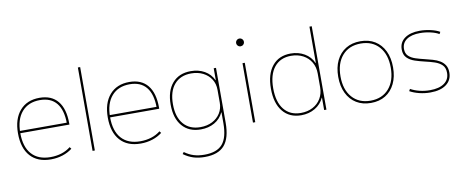

<svg xmlns="http://www.w3.org/2000/svg" viewBox="-77 -1084 4006 1655"><g transform="rotate(-10 1926.5 -257.0)"><path d="M292 10Q176 10 113 -60Q50 -130 50 -260Q50 -386 112.5 -458Q175 -530 285 -530Q390 -530 445 -463Q500 -396 500 -268Q500 -264 500 -263Q500 -262 500 -258H60V-278H490L480 -268Q480 -388 430.5 -449Q381 -510 285 -510Q184 -510 127 -444.5Q70 -379 70 -260Q70 -138 127.5 -74Q185 -10 292 -10Q343 -10 388 -24Q433 -38 468 -66L480 -50Q443 -21 394.5 -5.5Q346 10 292 10Z M657 0V-730H677V0Z M1078 10Q962 10 899 -60Q836 -130 836 -260Q836 -386 898.5 -458Q961 -530 1071 -530Q1176 -530 1231 -463Q1286 -396 1286 -268Q1286 -264 1286 -263Q1286 -262 1286 -258H846V-278H1276L1266 -268Q1266 -388 1216.5 -449Q1167 -510 1071 -510Q970 -510 913 -444.5Q856 -379 856 -260Q856 -138 913.5 -74Q971 -10 1078 -10Q1129 -10 1174 -24Q1219 -38 1254 -66L1266 -50Q1229 -21 1180.5 -5.5Q1132 10 1078 10Z M1602 220Q1547 220 1502.5 206Q1458 192 1417 162L1429 146Q1467 174 1508.5 187Q1550 200 1602 200Q1711 200 1760 143.5Q1809 87 1809 -40V-134H1807Q1781 -79 1729 -49.5Q1677 -20 1609 -20Q1506 -20 1447.5 -87.5Q1389 -155 1389 -275Q1389 -395 1447.5 -462.5Q1506 -530 1609 -530Q1677 -530 1729 -500.5Q1781 -471 1807 -416H1809V-520H1829V-40Q1829 94 1774.5 157Q1720 220 1602 220ZM1609 -40Q1668 -40 1713 -63Q1758 -86 1783.5 -126.5Q1809 -167 1809 -219V-331Q1809 -384 1783.5 -424Q1758 -464 1713 -487Q1668 -510 1609 -510Q1515 -510 1462 -449Q1409 -388 1409 -275Q1409 -163 1462 -101.5Q1515 -40 1609 -40Z M2061 0V-520H2081V0ZM2071 -666Q2057 -666 2047 -676Q2037 -686 2037 -700Q2037 -714 2047 -724Q2057 -734 2071 -734Q2085 -734 2095 -724Q2105 -714 2105 -700Q2105 -686 2095 -676Q2085 -666 2071 -666Z M2483 10Q2380 10 2322 -61.5Q2264 -133 2264 -260Q2264 -388 2322 -459Q2380 -530 2483 -530Q2551 -530 2604 -499Q2657 -468 2682 -412H2684V-730H2704V0H2684V-108H2682Q2657 -53 2604 -21.5Q2551 10 2483 10ZM2483 -10Q2542 -10 2587.5 -34Q2633 -58 2658.5 -101Q2684 -144 2684 -200V-320Q2684 -376 2658.5 -419Q2633 -462 2587.5 -486Q2542 -510 2483 -510Q2389 -510 2336.5 -445Q2284 -380 2284 -260Q2284 -140 2336.5 -75Q2389 -10 2483 -10Z M3093 10Q3020 10 2966 -23Q2912 -56 2882.5 -117Q2853 -178 2853 -260Q2853 -343 2882.5 -403.5Q2912 -464 2966 -497Q3020 -530 3093 -530Q3167 -530 3220.5 -497Q3274 -464 3303.5 -403.5Q3333 -343 3333 -260Q3333 -178 3303.5 -117Q3274 -56 3220.5 -23Q3167 10 3093 10ZM3093 -10Q3195 -10 3254 -77.5Q3313 -145 3313 -260Q3313 -376 3254 -443Q3195 -510 3093 -510Q2991 -510 2932 -443Q2873 -376 2873 -260Q2873 -145 2932 -77.5Q2991 -10 3093 -10Z M3613 10Q3564 10 3517 -1.5Q3470 -13 3434 -33L3444 -51Q3478 -32 3522 -21Q3566 -10 3613 -10Q3694 -10 3738.5 -42Q3783 -74 3783 -132Q3783 -177 3758.5 -201Q3734 -225 3695 -238Q3656 -251 3611 -261Q3568 -271 3527 -284.5Q3486 -298 3459.5 -324.5Q3433 -351 3433 -398Q3433 -460 3481.5 -495Q3530 -530 3613 -530Q3660 -530 3708.5 -519Q3757 -508 3787 -490L3777 -472Q3750 -489 3704 -499.5Q3658 -510 3613 -510Q3537 -510 3495 -480.5Q3453 -451 3453 -398Q3453 -359 3476 -337Q3499 -315 3536 -303Q3573 -291 3616 -281Q3649 -273 3682.5 -263.5Q3716 -254 3743 -238Q3770 -222 3786.5 -196.5Q3803 -171 3803 -132Q3803 -65 3752.5 -27.5Q3702 10 3613 10Z"/></g></svg>

Font: M PLUS 2 Thin
Style: Regular
Weight: 100
Designer: Coji Morishita
Foundry: UNDERFOREST DESIGN
Version: Version 1.001